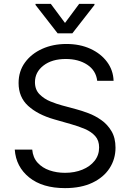

<svg xmlns="http://www.w3.org/2000/svg" viewBox="-20 -966 678 999"><path d="M356.5 -792.6H279.8L164.8 -940.3V-946H244.3L318.2 -846.6L392 -946H471.6V-940.3ZM318.2 12.8Q201 12.8 132.1 -42.6Q63.2 -98 56.8 -187.5H147.7Q151.3 -146.3 175.6 -119.5Q199.9 -92.7 237.4 -79.7Q274.9 -66.8 318.2 -66.8Q368.6 -66.8 408.7 -83.3Q448.9 -99.8 472.3 -129.4Q495.7 -159.1 495.7 -198.9Q495.7 -235.1 475.5 -257.8Q455.3 -280.5 422.2 -294.7Q389.2 -308.9 350.9 -319.6L261.4 -345.2Q176.1 -369.7 126.4 -415.1Q76.7 -460.6 76.7 -534.1Q76.7 -595.2 109.9 -640.8Q143.1 -686.4 199.4 -711.8Q255.7 -737.2 325.3 -737.2Q395.6 -737.2 450.3 -712.2Q505 -687.1 537.1 -643.8Q569.2 -600.5 571 -545.5H485.8Q479.4 -599.4 433.9 -629.3Q388.5 -659.1 322.4 -659.1Q250 -659.1 206 -624.8Q161.9 -590.6 161.9 -538.4Q161.9 -499.3 185.9 -475.3Q209.9 -451.3 242.7 -438Q275.6 -424.7 302.6 -417.6L376.4 -397.7Q404.8 -390.3 439.8 -377.1Q474.8 -364 506.9 -341.4Q539.1 -318.9 560 -283.7Q581 -248.6 581 -197.4Q581 -138.5 550.2 -90.9Q519.5 -43.3 460.8 -15.3Q402 12.8 318.2 12.8Z"/></svg>

Font: Linik Sans
Style: Regular
Weight: 400
Designer: Rasmus Andersson (font), Marc Monis (original base), Kil Hyung-jin (Pretendard portions), Cristiano Sobral (main changes
Foundry: rsms
Version: Version 3.018;May 31, 2022;FontCreator 14.0.0.2814 64-bit; t